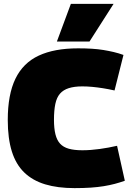

<svg xmlns="http://www.w3.org/2000/svg" viewBox="-20 -959 687 989"><path d="M20 -341Q20 -472 59.5 -553.5Q99 -635 179.5 -672.5Q260 -710 382 -710Q421 -710 453 -708Q485 -706 512.5 -701.5Q540 -697 565.5 -691Q591 -685 616 -676L570 -493Q539 -500 510.5 -504.5Q482 -509 455.5 -511.5Q429 -514 404 -514Q363 -514 334.5 -505Q306 -496 289 -476.5Q272 -457 265 -423.5Q258 -390 258 -342Q258 -298 265.5 -267.5Q273 -237 289.5 -219Q306 -201 334 -193Q362 -185 404 -185Q446 -185 493 -191.5Q540 -198 583 -208L623 -28Q598 -19 571.5 -12Q545 -5 514.5 0Q484 5 447 7.5Q410 10 364 10Q277 10 212.5 -9.5Q148 -29 105 -70.5Q62 -112 41 -179Q20 -246 20 -341ZM273 -745 345 -939H565L441 -745Z"/></svg>

Font: Georama Black
Style: Regular
Weight: 900
Designer: Jean-Baptiste Levee
Foundry: Production Type
Version: Version 1.001